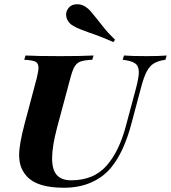

<svg xmlns="http://www.w3.org/2000/svg" viewBox="-20 -869 804 903"><path d="M501 -79Q464 -35 408 -10.5Q352 14 281 14Q154 14 106 -40Q87 -61 78.5 -85Q70 -109 70 -140Q70 -190 96 -288L153 -502Q161 -536 161 -550Q161 -572 146.5 -579Q132 -586 94 -588L100 -608Q151 -605 265 -605Q359 -605 420 -608L414 -588Q377 -586 359.5 -580Q342 -574 331.5 -557Q321 -540 311 -502L249 -271Q225 -181 225 -124Q225 -71 247 -46Q269 -21 315 -21Q420 -21 480.5 -89Q541 -157 573 -280L617 -444Q633 -503 633 -529Q633 -558 616 -570.5Q599 -583 557 -588L563 -608Q600 -605 670 -605Q729 -605 764 -608L758 -588Q724 -583 704 -571Q684 -559 670 -532.5Q656 -506 643 -456L599 -291Q563 -153 501 -79ZM393 -718Q386 -721 362.5 -729.5Q339 -738 322 -749Q308 -757 299.5 -771Q291 -785 291 -800Q291 -814 298 -825Q312 -849 343 -849Q364 -849 381 -838Q395 -829 405.5 -817Q416 -805 436 -780Q441 -774 464 -744.5Q487 -715 521 -682L513 -671Q458 -696 393 -718Z"/></svg>

Font: Playfair Display SC
Style: Bold Italic
Weight: 700
Italic angle: -14°
Designer: Claus Eggers Sørensen
Foundry: Claus Eggers Sørensen
Version: Version 1.200; ttfautohint (v1.6)